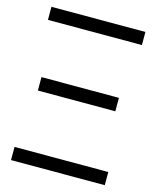

<svg xmlns="http://www.w3.org/2000/svg" viewBox="-111 -809 722 886"><g transform="rotate(15 250.5 -366.0)"><path d="M27 0V-62.9H474.8V0ZM24.1 -669V-731.5H473V-669ZM63.6 -342V-406.2H433.6V-342Z"/></g></svg>

Font: Inter UI Light
Style: Regular
Weight: 300
Designer: Rasmus Andersson
Foundry: rsms
Version: 3.2;8d6f07862